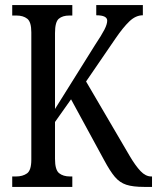

<svg xmlns="http://www.w3.org/2000/svg" viewBox="-20 -734 617 754"><path d="M28 0V-41H43Q69 -41 86 -53Q103 -65 103 -107V-607Q103 -648 87 -660.5Q71 -673 45 -673H28V-714H264V-673H252Q226 -673 211 -660.5Q196 -648 196 -604V-306L353 -557Q379 -596 390 -617.5Q401 -639 401 -653Q401 -674 358 -674V-714H541V-674Q513 -674 488 -650Q463 -626 433 -582L318 -414L489 -122Q512 -83 532 -62Q552 -41 574 -41H577V0H546Q502 0 476 -8.5Q450 -17 431 -39.5Q412 -62 389 -105L259 -344L196 -255V-110Q196 -67 212 -54Q228 -41 255 -41H264V0Z"/></svg>

Font: Noto Serif Myanmar ExtraCondensed
Style: Regular
Weight: 400
Width: 2
Designer: Ben Mitchell and the Monotype Design Team
Foundry: Monotype Imaging Inc.
Version: Version 2.106; ttfautohint (v1.8.4.7-5d5b)